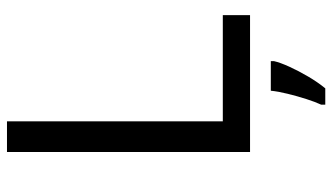

<svg xmlns="http://www.w3.org/2000/svg" viewBox="-226 -528 975 564"><g transform="rotate(-90 262.0 -246.5)"><path d="M97 0V-714H187V-80H499V0ZM364 70Q360 88 347.5 115.5Q335 143 318.5 171Q302 199 284 221H236V209Q244 192 252.5 165.5Q261 139 268 110.5Q275 82 277 61H364Z"/></g></svg>

Font: Noto Sans Nag Mundari
Style: Regular
Weight: 400
Designer: Muthu Nedumaran
Version: Version 1.000; ttfautohint (v1.8.4.7-5d5b)